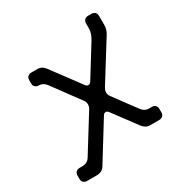

<svg xmlns="http://www.w3.org/2000/svg" viewBox="-196 -918 1121 1173"><g transform="rotate(-30 364.0 -331.5)"><path d="M81 104H151Q167 104 181 97.5Q195 91 205 75L369 -190Q377 -204 389 -204Q400 -204 409 -191L530 -28Q553 2 583 2H648Q664 2 673.5 -7Q683 -16 683 -33V-55Q683 -71 674 -80.5Q665 -90 648 -90H630Q598 -90 577 -119L461 -276Q451 -289 451 -306Q451 -320 459 -334L629 -607Q640 -624 644 -639.5Q648 -655 648 -671V-732Q648 -748 639 -757.5Q630 -767 613 -767H591Q575 -767 565.5 -758Q556 -749 556 -732V-699Q556 -683 551 -665.5Q546 -648 534 -628L401 -413Q392 -399 381 -399Q369 -399 361 -411L213 -610Q191 -640 160 -640H117Q101 -640 91.5 -631Q82 -622 82 -605V-580Q82 -566 92 -557.5Q102 -549 117 -549Q146 -549 167 -522L309 -329Q319 -316 319 -299Q319 -284 311 -270L154 -17Q144 -1 130 5.5Q116 12 100 12H81Q65 12 55.5 21Q46 30 46 47V69Q46 85 55 94.5Q64 104 81 104Z"/></g></svg>

Font: WD-XL Lubrifont TC
Style: Regular
Weight: 400
Designer: [WD-XL Lubrifont] Copyright 2020-2022 (c) NightFurySL2001, Skr-ZERO; [ZCOOL QingKe HuangYou] Copyright 2018-2022 (c) The
Version: Version 2.001;hotconv 1.1.1;makeotfexe 2.6.0